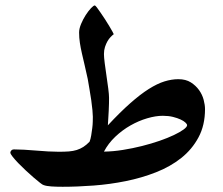

<svg xmlns="http://www.w3.org/2000/svg" viewBox="-20 -699 832 717"><path d="M745.6 -291.5Q745.6 -231.4 721.4 -186.3Q697.3 -141.1 656.7 -108.9Q616.2 -76.7 562.7 -55.7Q509.3 -34.7 450 -22.7Q390.6 -10.7 329.6 -6.1Q268.6 -1.5 213.9 -1.5Q191.4 -1.5 172.6 -2.7Q153.8 -3.9 143.1 -7.8Q139.6 -8.3 129.4 -16.4Q119.1 -24.4 105.2 -36.4Q91.3 -48.3 76.2 -62.5Q61 -76.7 48.3 -89.8Q35.6 -103 27.1 -113.8Q18.6 -124.5 18.6 -129.4Q18.6 -132.8 22.2 -137Q25.9 -141.1 31.7 -141.1Q48.3 -141.1 70.3 -139.9Q92.3 -138.7 115 -136.7Q137.7 -134.8 159.7 -133.5Q181.6 -132.3 199.2 -132.3Q221.2 -132.3 237.3 -133.5Q253.4 -134.8 266.6 -138.9Q279.8 -143.1 291.3 -150.4Q302.7 -157.7 314.5 -169.9Q318.4 -179.7 320.6 -193.4Q322.8 -207 324.5 -220.2Q326.2 -233.4 326.4 -244.9Q326.7 -256.3 326.7 -263.2Q326.7 -271 325.2 -287.6Q323.7 -304.2 320.8 -324.5Q317.9 -344.7 314.2 -365.7Q310.5 -386.7 307.6 -404.3Q301.8 -432.1 296.1 -455.6Q290.5 -479 285.9 -499.5Q281.2 -520 278.3 -539.1Q275.4 -558.1 275.4 -577.6Q275.4 -591.8 282.7 -609.4Q290 -627 300 -642.6Q310.1 -658.2 319.8 -668.5Q329.6 -678.7 334 -678.7Q335.9 -678.7 341.6 -671.4Q347.2 -664.1 355.2 -652.3Q363.3 -640.6 372.1 -627.2Q380.9 -613.8 387.9 -601.8Q395 -589.8 399.9 -581.1Q404.8 -572.3 404.8 -571.3Q399.4 -567.4 393.1 -560.8Q386.7 -554.2 381.3 -544.9Q376 -535.6 372.1 -523.7Q368.2 -511.7 368.2 -497.1Q368.2 -485.4 371.1 -462.9Q374 -440.4 377.7 -415.5Q381.3 -390.6 384.3 -368.2Q387.2 -345.7 387.2 -334Q387.2 -325.7 387 -312.7Q386.7 -299.8 386 -285.2Q385.3 -270.5 384.3 -256.3Q383.3 -242.2 382.8 -231Q429.2 -280.8 466.6 -313.7Q503.9 -346.7 535.6 -366.7Q567.4 -386.7 594.2 -395Q621.1 -403.3 646 -403.3Q673.8 -403.3 692.6 -391.4Q711.4 -379.4 723.4 -362.5Q735.4 -345.7 740.5 -326.4Q745.6 -307.1 745.6 -291.5ZM678.7 -231.4Q678.7 -235.4 672.6 -241.2Q666.5 -247.1 654.5 -252.7Q642.6 -258.3 625.7 -262.5Q608.9 -266.6 587.9 -266.6Q561.5 -266.6 529.8 -257.3Q498 -248 467.5 -230.7Q437 -213.4 410.6 -188.5Q384.3 -163.6 368.2 -132.8Q402.8 -133.3 439.2 -139.2Q475.6 -145 510.5 -153.8Q545.4 -162.6 575.7 -173.1Q606 -183.6 629.2 -194.6Q652.3 -205.6 665.5 -215.3Q678.7 -225.1 678.7 -231.4Z"/></svg>

Font: Accordance
Style: Bold
Weight: 700
Version: Version 1.2 (build January 31, 2020) Miklal Software Solutio